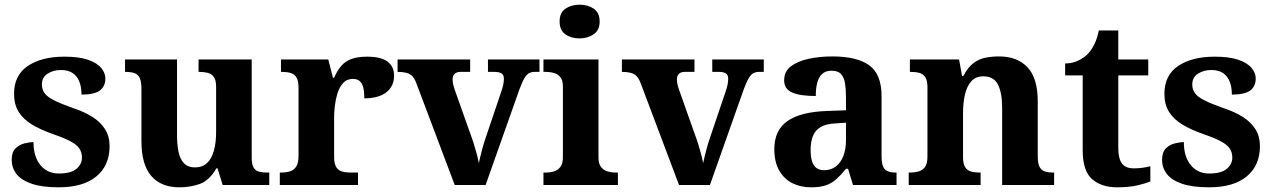

<svg xmlns="http://www.w3.org/2000/svg" viewBox="-20 -790 5441 820"><path d="M231 10Q159 10 114.5 -5.5Q70 -21 50 -47.5Q30 -74 30 -107Q30 -140 46 -156Q62 -172 84 -177.5Q106 -183 123 -183Q123 -121 152.5 -85Q182 -49 231 -49Q283 -49 306.5 -69Q330 -89 330 -117Q330 -139 319 -155.5Q308 -172 281 -186.5Q254 -201 207 -217Q153 -236 116 -258.5Q79 -281 59.5 -312.5Q40 -344 40 -389Q40 -469 99 -508.5Q158 -548 255 -548Q318 -548 356.5 -534.5Q395 -521 412.5 -499.5Q430 -478 430 -455Q430 -421 406.5 -403.5Q383 -386 328 -386Q328 -436 306 -463.5Q284 -491 240 -491Q208 -491 183.5 -475.5Q159 -460 159 -429Q159 -408 170.5 -392Q182 -376 212 -361Q242 -346 296 -327Q341 -312 375 -290.5Q409 -269 428.5 -238.5Q448 -208 448 -166Q448 -83 391.5 -36.5Q335 10 231 10Z M746 10Q668 10 626 -38.5Q584 -87 584 -188V-412Q584 -441 577 -456.5Q570 -472 555 -477.5Q540 -483 516 -483H514V-536H736V-216Q736 -173 742.5 -141.5Q749 -110 766 -92.5Q783 -75 812 -75Q844 -75 864 -93.5Q884 -112 893.5 -146.5Q903 -181 903 -227V-419Q903 -448 893 -461.5Q883 -475 867 -479Q851 -483 831 -483H828V-536H1055V-116Q1055 -87 1063.5 -73.5Q1072 -60 1087.5 -56.5Q1103 -53 1122 -53H1130V0H931L909 -71H904Q874 -19 833.5 -4.5Q793 10 746 10Z M1175 0V-53H1178Q1201 -53 1218 -58Q1235 -63 1245 -78.5Q1255 -94 1255 -125V-415Q1255 -445 1246 -459.5Q1237 -474 1221 -478.5Q1205 -483 1183 -483H1180V-536H1382L1402 -458H1407Q1420 -488 1437 -508Q1454 -528 1480.5 -538Q1507 -548 1548 -548Q1607 -548 1635 -527Q1663 -506 1663 -467Q1663 -421 1629.5 -395.5Q1596 -370 1536 -370Q1536 -398 1531.5 -416Q1527 -434 1516.5 -443.5Q1506 -453 1487 -453Q1461 -453 1445 -435Q1429 -417 1421 -390.5Q1413 -364 1410 -337Q1407 -310 1407 -293V-120Q1407 -91 1416 -76.5Q1425 -62 1441 -57.5Q1457 -53 1477 -53H1509V0Z M1758 -435Q1751 -454 1741 -464.5Q1731 -475 1715.5 -479Q1700 -483 1678 -483V-536H1988V-483H1946Q1931 -483 1922 -475Q1913 -467 1913 -451Q1913 -439 1916 -427Q1919 -415 1922 -407L1989 -218Q1997 -197 2004 -174.5Q2011 -152 2016.5 -131Q2022 -110 2025 -93Q2030 -117 2038 -147.5Q2046 -178 2053 -198L2121 -399Q2126 -413 2129 -427Q2132 -441 2132 -454Q2132 -471 2121 -477Q2110 -483 2093 -483H2064V-536H2284V-483H2264Q2251 -483 2240.5 -478Q2230 -473 2220.5 -457.5Q2211 -442 2199 -410L2054 0H1922Z M2301 0V-53H2313Q2328 -53 2344.5 -57.5Q2361 -62 2372.5 -76Q2384 -90 2384 -118V-422Q2384 -449 2372 -462Q2360 -475 2343.5 -479Q2327 -483 2313 -483H2301V-536H2536V-118Q2536 -90 2547.5 -76Q2559 -62 2576 -57.5Q2593 -53 2607 -53H2619V0ZM2455 -626Q2419 -626 2394.5 -643.5Q2370 -661 2370 -698Q2370 -736 2395 -753Q2420 -770 2456 -770Q2490 -770 2515.5 -753Q2541 -736 2541 -698Q2541 -661 2515.5 -643.5Q2490 -626 2455 -626Z M2716 -435Q2709 -454 2699 -464.5Q2689 -475 2673.5 -479Q2658 -483 2636 -483V-536H2946V-483H2904Q2889 -483 2880 -475Q2871 -467 2871 -451Q2871 -439 2874 -427Q2877 -415 2880 -407L2947 -218Q2955 -197 2962 -174.5Q2969 -152 2974.5 -131Q2980 -110 2983 -93Q2988 -117 2996 -147.5Q3004 -178 3011 -198L3079 -399Q3084 -413 3087 -427Q3090 -441 3090 -454Q3090 -471 3079 -477Q3068 -483 3051 -483H3022V-536H3242V-483H3222Q3209 -483 3198.5 -478Q3188 -473 3178.5 -457.5Q3169 -442 3157 -410L3012 0H2880Z M3444 10Q3400 10 3364.5 -7.5Q3329 -25 3308 -61.5Q3287 -98 3287 -153Q3287 -234 3343 -273Q3399 -312 3511 -316L3593 -319V-374Q3593 -408 3589 -433.5Q3585 -459 3572 -473.5Q3559 -488 3531 -488Q3506 -488 3491 -474Q3476 -460 3470 -435.5Q3464 -411 3464 -380Q3397 -380 3363 -395Q3329 -410 3329 -447Q3329 -484 3357 -506Q3385 -528 3432 -538.5Q3479 -549 3535 -549Q3640 -549 3692.5 -511Q3745 -473 3745 -379V-124Q3745 -97 3750.5 -81.5Q3756 -66 3769.5 -59.5Q3783 -53 3805 -53H3809V0H3623L3602 -69H3593Q3571 -42 3551.5 -24.5Q3532 -7 3507 1.5Q3482 10 3444 10ZM3499 -63Q3528 -63 3549 -78.5Q3570 -94 3581.5 -123Q3593 -152 3593 -191V-266L3548 -263Q3508 -261 3485 -247.5Q3462 -234 3452 -209.5Q3442 -185 3442 -149Q3442 -121 3448 -101.5Q3454 -82 3467 -72.5Q3480 -63 3499 -63Z M3861 0V-53H3863Q3886 -53 3903.5 -58Q3921 -63 3931 -77.5Q3941 -92 3941 -122V-418Q3941 -446 3932 -460Q3923 -474 3907 -478.5Q3891 -483 3869 -483H3866V-536H4076L4089 -465H4094Q4114 -503 4137.5 -520.5Q4161 -538 4188.5 -543.5Q4216 -549 4247 -549Q4324 -549 4368 -503Q4412 -457 4412 -356V-124Q4412 -93 4419.5 -78Q4427 -63 4442 -58Q4457 -53 4479 -53H4482V0H4260V-329Q4260 -394 4242 -429Q4224 -464 4180 -464Q4147 -464 4128 -442.5Q4109 -421 4101 -385.5Q4093 -350 4093 -309V-118Q4093 -90 4102 -76Q4111 -62 4127 -57.5Q4143 -53 4165 -53H4168V0Z M4751 10Q4684 10 4644 -25Q4604 -60 4604 -148V-468H4529V-519Q4561 -519 4586.5 -532Q4612 -545 4627 -561Q4642 -577 4654 -601.5Q4666 -626 4673 -660H4756V-536H4884V-468H4756V-158Q4756 -113 4771.5 -92Q4787 -71 4822 -71Q4842 -71 4859.5 -73.5Q4877 -76 4893 -80V-15Q4877 -8 4840.5 1Q4804 10 4751 10Z M5144 10Q5072 10 5027.5 -5.5Q4983 -21 4963 -47.5Q4943 -74 4943 -107Q4943 -140 4959 -156Q4975 -172 4997 -177.5Q5019 -183 5036 -183Q5036 -121 5065.5 -85Q5095 -49 5144 -49Q5196 -49 5219.5 -69Q5243 -89 5243 -117Q5243 -139 5232 -155.5Q5221 -172 5194 -186.5Q5167 -201 5120 -217Q5066 -236 5029 -258.5Q4992 -281 4972.5 -312.5Q4953 -344 4953 -389Q4953 -469 5012 -508.5Q5071 -548 5168 -548Q5231 -548 5269.5 -534.5Q5308 -521 5325.5 -499.5Q5343 -478 5343 -455Q5343 -421 5319.5 -403.5Q5296 -386 5241 -386Q5241 -436 5219 -463.5Q5197 -491 5153 -491Q5121 -491 5096.5 -475.5Q5072 -460 5072 -429Q5072 -408 5083.5 -392Q5095 -376 5125 -361Q5155 -346 5209 -327Q5254 -312 5288 -290.5Q5322 -269 5341.5 -238.5Q5361 -208 5361 -166Q5361 -83 5304.5 -36.5Q5248 10 5144 10Z"/></svg>

Font: Noto Serif Armenian
Style: Bold
Weight: 700
Version: Version 2.007